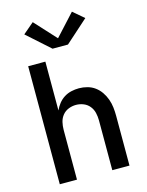

<svg xmlns="http://www.w3.org/2000/svg" viewBox="-142 -1069 883 1155"><g transform="rotate(-15 300.0 -492.0)"><path d="M83 0V-735H190V-431Q200 -453 215 -472Q230 -491 250.5 -504Q271 -517 295 -522.5Q319 -528 343 -528Q369 -528 395 -521Q421 -514 442 -498.5Q463 -483 478 -461Q493 -439 502 -414Q511 -389 514 -362.5Q517 -336 517 -310V0H410V-310Q410 -334 404.5 -357.5Q399 -381 384 -399.5Q369 -418 346.5 -427Q324 -436 300 -436Q276 -436 253.5 -427Q231 -418 216 -399.5Q201 -381 195.5 -357.5Q190 -334 190 -310V0ZM252 -799 110 -926 178 -984 300 -851 422 -984 490 -926 348 -799Z"/></g></svg>

Font: Iosevka SS04 Semibold Extended
Style: Regular
Weight: 600
Width: 7
Monospace: yes
Designer: Belleve Invis
Foundry: Belleve Invis
Version: Version 19.0.0; ttfautohint (v1.8.4)